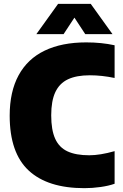

<svg xmlns="http://www.w3.org/2000/svg" viewBox="-20 -971 640 1001"><path d="M30.5 -368Q30.5 -493 77 -578.5Q123.5 -664 212.8 -707Q302 -750 429.5 -750Q509 -750 577.5 -735V-564.5Q511 -578.5 448 -578.5Q378.5 -578.5 334.2 -557.5Q290 -536.5 268.5 -490.8Q247 -445 247 -370Q247 -293 267.8 -247.5Q288.5 -202 332 -181.8Q375.5 -161.5 445.5 -161.5Q501.5 -161.5 577.5 -183V-13Q546.5 -2 504 4Q461.5 10 420 10Q228.5 10 129.5 -82Q30.5 -174 30.5 -368ZM566.5 -793H424.5L368 -879L311.5 -793H169.5L283 -951H453Z"/></svg>

Font: Encode Sans SemiCondensed Black
Style: Regular
Weight: 900
Width: 4
Designer: Multiple Designers
Foundry: Impallari Type
Version: Version 2.000